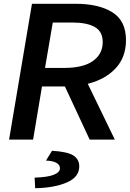

<svg xmlns="http://www.w3.org/2000/svg" viewBox="-20 -738 686 1015"><path d="M149 -718H380Q502 -718 574 -673Q646 -628 646 -526Q646 -435 591 -376.5Q536 -318 444 -295L587 0H454L323 -281H202L155 0H28ZM523 -516Q523 -571 481.5 -595Q440 -619 361 -619H259L218 -379H321Q419 -379 471 -415.5Q523 -452 523 -516ZM297 151Q297 134 278.5 123Q260 112 223 111L255 59Q337 64 368 84Q399 104 399 142Q399 198 333.5 226.5Q268 255 166 257L163 201Q231 199 264 186Q297 173 297 151Z"/></svg>

Font: Nebula Sans Semibold
Style: Regular
Weight: 600
Italic angle: -9°
Designer: Paul D. Hunt for Adobe (as Source Sans)
Foundry: Nebula Entertainment & Broadcasting LLC
Version: Version 1.010